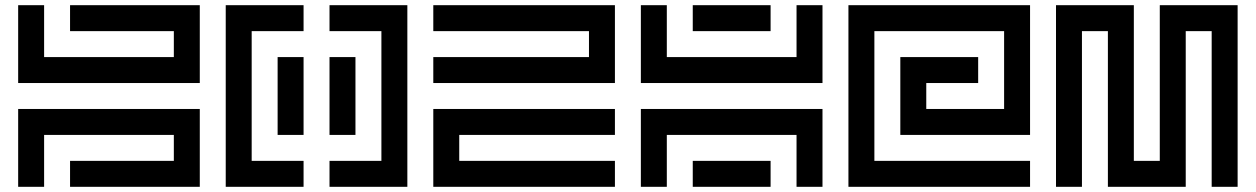

<svg xmlns="http://www.w3.org/2000/svg" viewBox="-20 -720 4840 740"><path d="M250 -700V-600H650V-500H150V-700H50V-400H750V-700ZM50 -300V0H150V-200H650V-100H250V0H750V-300Z M850 -700V0H1150V-100H950V-600H1150V-700ZM1250 -700V-600H1450V-100H1250V0H1550V-700ZM1150 -200V-500H1050V-200ZM1250 -500V-200H1350V-500Z M1650 -700V-600H2250V-500H1650V-400H2350V-700ZM1650 -300V0H2350V-100H1750V-200H2350V-300Z M3050 -500H2550V-700H2450V-400H3150V-700H3050ZM2650 -700V-600H2950V-700ZM2450 -300V0H2550V-200H3050V0H3150V-300ZM2950 0V-100H2650V0Z M3950 -700H3250V0H3950V-100H3350V-600H3850V-300H3550V-400H3750V-500H3450V-200H3950Z M4750 -700H4450V-100H4350V-700H4050V0H4150V-600H4250V0H4550V-600H4650V0H4750Z"/></svg>

Font: Mourier
Style: Regular
Weight: 400
Designer: Eric Mourier
Foundry: Velvetyne Type Foundry
Version: Version 2.000;hotconv 1.0.109;makeotfexe 2.5.65596